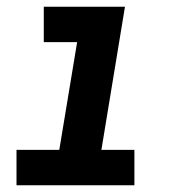

<svg xmlns="http://www.w3.org/2000/svg" viewBox="-20 -550 540 570"><path d="M29 0V-105H156L209 -425H110V-530H351L281 -105H379V0Z"/></svg>

Font: Iosevka Curly XBdObl
Style: Regular
Weight: 800
Italic angle: -9°
Monospace: yes
Designer: Belleve Invis
Foundry: Belleve Invis
Version: Version 11.1.0; ttfautohint (v1.8.3)